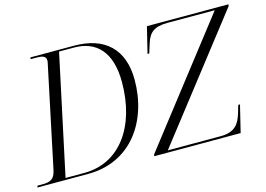

<svg xmlns="http://www.w3.org/2000/svg" viewBox="-109 -894 1489 1075"><g transform="rotate(-15 635.5 -357.0)"><path d="M-14 0H280C531 0 668 -204 668 -442C668 -619 568 -714 390 -714H137L135 -704H169C200 -704 224 -700 224 -673C224 -667 223 -660 221 -653L98 -70C87 -18 61 -10 15 -10H-11ZM663 0H1164L1202 -156H1192L1178 -109C1160 -50 1132 -12 1051 -12H745L1283 -704L1285 -714H812L775 -563H785L803 -620C821 -676 851 -702 927 -702H1202L665 -10ZM261 -11H152L300 -704H386C515 -704 596 -624 596 -448C596 -192 468 -11 261 -11Z"/></g></svg>

Font: Noto Serif Display Light
Style: Italic
Weight: 300
Italic angle: -12°
Designer: Monotype Design Team
Foundry: Monotype Imaging Inc.
Version: Version 2.009